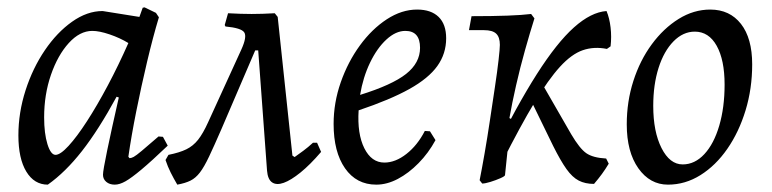

<svg xmlns="http://www.w3.org/2000/svg" viewBox="-20 -490 2099 522"><path d="M332 -60Q337 -60 343.5 -63.5Q350 -67 365.5 -80Q381 -93 411 -119L423 -118L436 -94Q392 -52 364.5 -29Q337 -6 321 3Q305 12 292 12Q278 12 269 4.5Q260 -3 260 -15Q260 -26 271.5 -81.5Q283 -137 303 -225L297 -227Q248 -137 203 -79.5Q158 -22 110 12Q73 12 51.5 -23.5Q30 -59 30 -122Q30 -184 49.5 -244.5Q69 -305 102 -353.5Q135 -402 176 -431Q217 -460 259 -460L359 -444L368 -469L373 -470L404 -455L412 -443Q396 -390 380 -322.5Q364 -255 350.5 -187.5Q337 -120 329 -64ZM131 -69Q144 -69 166.5 -93.5Q189 -118 216.5 -160.5Q244 -203 273 -257.5Q302 -312 329 -373Q306 -387 278 -396.5Q250 -406 231 -406Q197 -406 167 -373Q137 -340 118.5 -286.5Q100 -233 100 -171Q100 -127 109 -98Q118 -69 131 -69Z M462 12Q452 -5 444 -21Q436 -37 430 -55L438 -69Q468 -75 486.5 -84Q505 -93 518.5 -110Q532 -127 546 -158L636 -355Q652 -390 644 -402Q636 -414 593 -418L591 -422L600 -454Q635 -452 664 -452Q693 -452 727 -454L676 -358L582 -139Q562 -93 548.5 -64.5Q535 -36 523.5 -21Q512 -6 498 1Q484 8 462 12ZM706 -26 682 -353H651L727 -454L735 -444L775 -67L781 -63Q791 -70 804.5 -80Q818 -90 831 -102H842L853 -77Q823 -42 797 -21Q771 0 751.5 7Q732 14 720 6Q708 -2 706 -26Z M1193 -386Q1193 -344 1169 -310.5Q1145 -277 1093 -248Q1041 -219 955 -190Q951 -126 970.5 -87Q990 -48 1025 -48Q1055 -48 1085 -71.5Q1115 -95 1135 -134L1149 -133L1164 -109Q1145 -74 1118 -46.5Q1091 -19 1061.5 -3.5Q1032 12 1003 12Q949 12 918 -32.5Q887 -77 887 -153Q887 -211 906.5 -266.5Q926 -322 958.5 -366.5Q991 -411 1031.5 -437.5Q1072 -464 1114 -464Q1152 -464 1172.5 -444Q1193 -424 1193 -386ZM1082 -406Q1056 -406 1030.5 -382.5Q1005 -359 986 -319.5Q967 -280 959 -232Q1046 -259 1084 -289Q1122 -319 1122 -360Q1122 -406 1082 -406Z M1345 -49 1318 -68Q1385 -203 1439.5 -288.5Q1494 -374 1540.5 -415.5Q1587 -457 1629 -460Q1637 -441 1640 -415.5Q1643 -390 1640 -364L1630 -357Q1595 -364 1564.5 -353.5Q1534 -343 1502.5 -308.5Q1471 -274 1433 -211Q1395 -148 1345 -49ZM1291 9 1284 0Q1290 -30 1297.5 -73Q1305 -116 1312 -163Q1319 -210 1325.5 -253Q1332 -296 1335.5 -327Q1339 -358 1339 -368Q1339 -389 1329 -398.5Q1319 -408 1296 -408H1255L1262 -446Q1319 -446 1359.5 -447.5Q1400 -449 1424 -452L1433 -440Q1421 -402 1407.5 -354Q1394 -306 1383 -257.5Q1372 -209 1365 -169L1379 -161L1362 -101L1353 -14Q1353 -11 1340.5 -5.5Q1328 0 1313.5 4.5Q1299 9 1291 9ZM1595 10Q1571 10 1553.5 1Q1536 -8 1520 -30.5Q1504 -53 1484 -93L1426 -212L1457 -257L1533 -125Q1556 -86 1574 -73.5Q1592 -61 1628 -59L1635 -45Q1626 -30 1616.5 -17Q1607 -4 1595 10Z M1796 12Q1747 12 1715.5 -32.5Q1684 -77 1684 -152Q1684 -214 1702 -270Q1720 -326 1752 -369.5Q1784 -413 1825 -438.5Q1866 -464 1911 -464Q1964 -464 1994.5 -425Q2025 -386 2025 -315Q2025 -249 2007 -190Q1989 -131 1957.5 -85.5Q1926 -40 1884.5 -14Q1843 12 1796 12ZM1836 -43Q1869 -43 1895 -71Q1921 -99 1935.5 -148.5Q1950 -198 1950 -260Q1950 -327 1928.5 -365.5Q1907 -404 1869 -404Q1837 -404 1811 -377.5Q1785 -351 1770.5 -305.5Q1756 -260 1756 -202Q1756 -132 1778.5 -87.5Q1801 -43 1836 -43Z"/></svg>

Font: Alegreya
Style: Italic
Weight: 400
Italic angle: -7°
Designer: Juan Pablo del Peral
Foundry: Huerta Tipografica
Version: Version 2.009